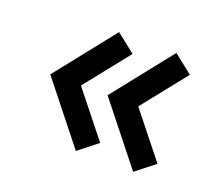

<svg xmlns="http://www.w3.org/2000/svg" viewBox="-84 -608 770 677"><g transform="rotate(20 301.5 -270.0)"><path d="M328 -103 257 -47 80 -270 257 -493 328 -437 195 -270ZM543 -103 472 -47 295 -270 472 -493 543 -437 410 -270Z"/></g></svg>

Font: Hauora ExtraBold
Style: Regular
Weight: 800
Designer: Wayne Shih
Foundry: WCYS
Version: Version 1.001